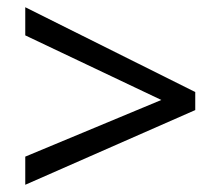

<svg xmlns="http://www.w3.org/2000/svg" viewBox="-20 -628 612 532"><path d="M50 -194 427 -351 50 -530V-608L521 -373V-323L50 -116Z"/></svg>

Font: Noto Sans Khmer
Style: Regular
Weight: 400
Designer: Danh Hong and the Monotype Design Team
Foundry: Monotype Imaging Inc.
Version: Version 2.003